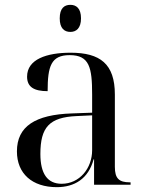

<svg xmlns="http://www.w3.org/2000/svg" viewBox="-20 -764 603 794"><path d="M271 -632C295 -632 315 -647 315 -688C315 -730 295 -744 271 -744C246 -744 227 -730 227 -688C227 -647 246 -632 271 -632ZM215 10C288 10 346 -25 367 -105H369V0H520V-10H517C472 -10 455 -26 455 -74V-373C455 -500 394 -546 272 -546C173 -546 92 -519 92 -447C92 -404 121 -387 177 -387C177 -490 191 -536 268 -536C350 -536 361 -485 361 -373V-298L278 -295C125 -290 50 -241 50 -138C50 -46 113 10 215 10ZM235 -4C176 -4 147 -46 147 -127C147 -238 184 -279 297 -284L361 -287V-143C361 -68 309 -4 235 -4Z"/></svg>

Font: Noto Serif Display
Style: Regular
Weight: 400
Designer: Monotype Design Team
Foundry: Monotype Imaging Inc.
Version: Version 2.009